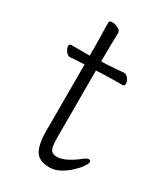

<svg xmlns="http://www.w3.org/2000/svg" viewBox="-168 -717 696 806"><g transform="rotate(30 180.0 -314.0)"><path d="M316 -89 311 -85Q285 -64 259 -51Q233 -38 212 -38Q190 -38 182 -52Q174 -66 174 -108V-434L215 -436Q235 -437 263 -437Q291 -437 301 -437Q311 -437 311 -449Q311 -460 302 -472.5Q293 -485 281 -485H280Q270 -484 246 -482Q222 -480 204 -479L174 -478V-528Q174 -540 174.5 -558Q175 -576 175.5 -592.5Q176 -609 176 -617Q176 -629 161 -636.5Q146 -644 133 -644Q118 -644 118 -635Q118 -624 118.5 -602Q119 -580 119.5 -559Q120 -538 120 -528V-475H31Q21 -475 21 -465Q21 -455 30 -441.5Q39 -428 52 -428Q52 -428 73 -429.5Q94 -431 116 -432H120V-110Q120 -47 138 -15.5Q156 16 208 16Q233 16 257 3Q281 -10 300.5 -28Q320 -46 332 -63Q344 -80 344 -88Q344 -97 335 -97Q328 -97 316 -89Z"/></g></svg>

Font: Klee One
Style: Regular
Weight: 400
Designer: Fontworks Inc.
Foundry: Fontworks Inc.
Version: Version 1.100